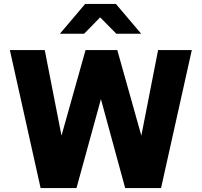

<svg xmlns="http://www.w3.org/2000/svg" viewBox="-20 -954 1023 974"><path d="M186 0 30 -700H207L292 -266L414 -700H575L697 -266L782 -700H953L797 0H615L492 -451L368 0ZM570 -783 488 -866 407 -783H284L412 -934H568L696 -783Z"/></svg>

Font: Red Hat Text VF
Style: Regular
Weight: 400
Designer: Pentagram, MCKL
Foundry: Pentagram, MCKL
Version: Version 1.023